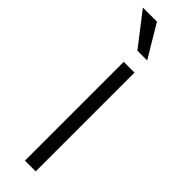

<svg xmlns="http://www.w3.org/2000/svg" viewBox="-277 -726 726 726"><g transform="rotate(45 86.0 -362.5)"><path d="M126 0H68.4V-528.3H126ZM127.4 -594.7H75.2L-25.4 -724.6H49.8Z"/></g></svg>

Font: RobotoCondensed-Light
Style: Light
Weight: 300
Designer: Google
Version: Version 1.200311; 2013